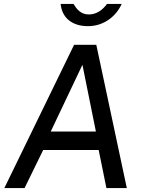

<svg xmlns="http://www.w3.org/2000/svg" viewBox="-20 -949 733 969"><path d="M594 -929H520C500 -902 470 -876 428 -876C385 -876 365 -907 351 -929H286C293 -858 345 -817 424 -817C505 -817 567 -868 594 -929ZM2 0H104L198 -192H478L517 0H620L466 -723H354ZM236 -285 396 -622 464 -285Z"/></svg>

Font: United Sans Medium
Style: Italic
Weight: 500
Italic angle: -8°
Designer: Pablo Impallari, Rodrigo Fuenzalida (Modified by Dan O. Williams)
Version: Version 1.000;PS 001.000;hotconv 1.0.88;makeotf.lib2.5.64775